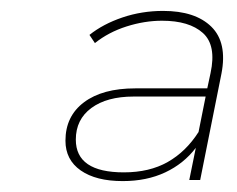

<svg xmlns="http://www.w3.org/2000/svg" viewBox="-20 -764 434 352"><path d="M327 -434 339 -493Q317 -464 283 -448Q249 -432 205 -432Q156 -432 128 -451.5Q100 -471 100 -506Q100 -551 134 -576.5Q168 -602 228 -602H360L366 -630Q377 -681 352 -703.5Q327 -726 277 -726Q245 -726 212 -715.5Q179 -705 154 -685L144 -700Q169 -720 204.5 -732Q240 -744 279 -744Q338 -744 367.5 -715Q397 -686 386 -629L347 -434ZM344 -522 357 -587H225Q176 -587 147.5 -566Q119 -545 119 -508Q119 -448 207 -448Q254 -448 287.5 -467Q321 -486 344 -522Z"/></svg>

Font: Montserrat Thin
Style: Italic
Weight: 100
Italic angle: -11.3°
Designer: Julieta Ulanovsky
Foundry: Julieta Ulanovsky
Version: Version 9.000; ttfautohint (v1.8.4.7-5d5b)